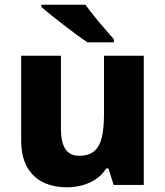

<svg xmlns="http://www.w3.org/2000/svg" viewBox="-20 -786 703 816"><path d="M591 -549V0H463L441 -70H431Q414 -42 387.5 -24.5Q361 -7 329.5 1.5Q298 10 264 10Q208 10 164 -11Q120 -32 95 -76.5Q70 -121 70 -191V-549H239V-238Q239 -182 257.5 -153Q276 -124 317 -124Q358 -124 381 -144Q404 -164 413 -203.5Q422 -243 422 -299V-549ZM343 -766Q359 -744 381 -716.5Q403 -689 425.5 -663.5Q448 -638 464 -619V-606H352Q332 -619 305.5 -638.5Q279 -658 250.5 -680Q222 -702 197 -722Q172 -742 156 -756V-766Z"/></svg>

Font: Noto Sans Devanagari ExtraBold
Style: Regular
Weight: 800
Version: Version 2.003